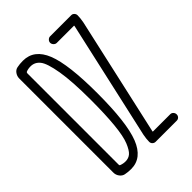

<svg xmlns="http://www.w3.org/2000/svg" viewBox="-220 -835 940 940"><g transform="rotate(-45 250.0 -365.0)"><path d="M280.3 -67.4 418 -681.6V-683.6Q418 -684.6 417 -684.6H297.9Q289.1 -684.6 282.2 -691.9Q275.4 -699.2 275.4 -708Q275.4 -716.8 282.2 -723.6Q289.1 -730.5 297.9 -730.5H444.3Q453.1 -730.5 459.5 -723.6Q465.8 -716.8 465.8 -708Q465.8 -688.5 460.9 -663.1L323.2 -47.9V-45.9Q323.2 -44.9 324.2 -44.9H444.3Q453.1 -44.9 459.5 -38.1Q465.8 -31.2 465.8 -22Q465.8 -12.7 459.5 -6.3Q453.1 0 444.3 0H297.9Q289.1 0 282.2 -6.3Q275.4 -12.7 275.4 -22.5Q275.4 -42 280.3 -67.4ZM90.8 -680.7V-47.9Q90.8 -43 94.7 -42Q109.4 -36.1 126 -36.1Q147.5 -36.1 162.1 -48.8Q176.8 -61.5 190.9 -95.7Q205.1 -129.9 211.9 -198.7Q218.8 -267.6 218.8 -370.1Q218.8 -498 206.1 -572.3Q193.4 -646.5 174.3 -670.4Q155.3 -694.3 126 -694.3Q108.4 -694.3 94.7 -688.5Q90.8 -686.5 90.8 -680.7ZM79.1 5.9Q64.5 2.9 54.7 -10.3Q44.9 -23.4 44.9 -39.1V-691.4Q44.9 -707 54.2 -720.2Q63.5 -733.4 78.1 -736.3Q96.7 -740.2 119.1 -740.2Q196.3 -740.2 230.5 -654.8Q264.6 -569.3 264.6 -370.1Q264.6 -166 230 -78.1Q195.3 9.8 119.1 9.8Q97.7 9.8 79.1 5.9Z"/></g></svg>

Font: Rounded-L Mgen+ 1m light
Style: Regular
Weight: 200
Designer: [Source Han Sans]
Ryoko NISHIZUKA  (kana & ideographs); Paul D. Hunt (Latin, Greek & Cyrillic); Wenlong ZHANG  (bopomofo
Version: Version 1.059.20150602